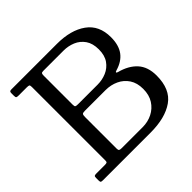

<svg xmlns="http://www.w3.org/2000/svg" viewBox="-184 -933 1116 1116"><g transform="rotate(-45 374.0 -375.0)"><path d="M447.5 0C528.2 0 591.7 -16.2 638 -48.8C684.3 -81.2 707.5 -135 707.5 -210C707.5 -257.7 694.8 -295.4 669.5 -323.2C644.2 -351.1 608.7 -371 563 -383C557 -384.7 553.8 -386.8 553.5 -389.5C553.2 -392.2 556.7 -394.5 564 -396.5C601.3 -407.2 629.6 -425.4 648.8 -451.2C667.9 -477.1 677.5 -511.7 677.5 -555C677.5 -620 654.8 -668.8 609.2 -701.2C563.8 -733.8 503.2 -750 427.5 -750H54C47.7 -750 43.3 -749 41 -747C38.7 -745 37.5 -740.7 37.5 -734V-713C37.5 -704.7 38.8 -699.6 41.5 -697.8C44.2 -695.9 49.7 -695 58 -695H125C134.3 -695 140.4 -694.1 143.2 -692.2C146.1 -690.4 147.5 -685 147.5 -676V-70C147.5 -63.3 145.9 -59.2 142.8 -57.5C139.6 -55.8 134.5 -55 127.5 -55H56C49 -55 44.2 -54.1 41.5 -52.2C38.8 -50.4 37.5 -45.7 37.5 -38V-16C37.5 -8.3 39 -3.8 42 -2.2C45 -0.8 50.3 0 58 0ZM267 -415C257 -415 250.4 -415.9 247.2 -417.8C244.1 -419.6 242.5 -425.3 242.5 -435V-672.5C242.5 -680.8 243.4 -686.7 245.2 -690C247.1 -693.3 252 -695 260 -695H427.5C452.8 -695 476.9 -690.2 499.8 -680.8C522.6 -671.2 541.2 -656.2 555.8 -635.5C570.2 -614.8 577.5 -588 577.5 -555C577.5 -522 570.2 -495.2 555.8 -474.8C541.2 -454.2 522.6 -439.2 499.8 -429.5C476.9 -419.8 452.8 -415 427.5 -415ZM437.5 -55H265.5C256.8 -55 250.8 -56.1 247.5 -58.2C244.2 -60.4 242.5 -65.7 242.5 -74V-333C242.5 -344.3 243.9 -351.7 246.8 -355C249.6 -358.3 256.3 -360 267 -360H437.5C466.2 -360 492.7 -354.3 517 -343C541.3 -331.7 560.8 -314.9 575.5 -292.8C590.2 -270.6 597.5 -243 597.5 -210C597.5 -177 590.2 -149 575.5 -126C560.8 -103 541.3 -85.4 517 -73.2C492.7 -61.1 466.2 -55 437.5 -55Z"/></g></svg>

Font: Besley*
Style: Regular
Weight: 400
Designer: Owen Earl
Foundry: indestructible type*
Version: Version 3.000; ttfautohint (v1.8.3)